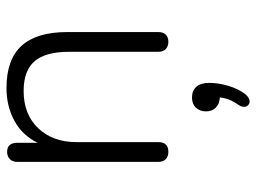

<svg xmlns="http://www.w3.org/2000/svg" viewBox="-119 -415 791 593"><g transform="rotate(-90 276.5 -118.5)"><path d="M73 -25V-460Q73 -475 81.5 -483.5Q90 -492 104 -492Q132 -492 132 -460V-398Q155 -445 200 -469.5Q245 -494 301 -494Q389 -494 431.5 -447.5Q474 -401 474 -306V-25Q474 -10 466 -2Q458 6 444 6Q430 6 421.5 -2Q413 -10 413 -25V-301Q413 -373 384 -407Q355 -441 292 -441Q220 -441 177 -396Q134 -351 134 -277V-25Q134 6 104 6Q90 6 81.5 -2Q73 -10 73 -25ZM260 257Q253 257 248 252Q243 247 243 240Q243 231 250 221Q269 195 272 165Q252 164 240.5 152.5Q229 141 229 122Q229 103 240.5 91Q252 79 272 79Q293 79 305 92.5Q317 106 317 132Q317 161 307.5 192.5Q298 224 281 245Q270 257 260 257Z"/></g></svg>

Font: SN Pro Light
Style: Regular
Weight: 300
Designer: Tobias Whetton
Foundry: Supernotes
Version: Version 1.002